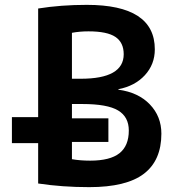

<svg xmlns="http://www.w3.org/2000/svg" viewBox="-20 -760 718 790"><path d="M276 -273H426V-176H276V-105Q310 -99 351 -99Q433 -99 471.5 -129.5Q510 -160 510 -223Q510 -279 466 -305.5Q422 -332 319 -332H276ZM276 -436H312Q489 -436 489 -537Q489 -585 455 -608Q421 -631 344 -631Q308 -631 276 -625ZM137 -278V-725Q231 -740 337 -740Q617 -740 617 -557Q617 -495 576 -450.5Q535 -406 467 -393V-391Q549 -380 596.5 -330.5Q644 -281 644 -210Q644 -100 572 -45Q500 10 347 10Q236 10 137 -5V-171H29V-278Z"/></svg>

Font: Mplus 1p Bold
Style: Bold
Weight: 700
Version: Version 1.061